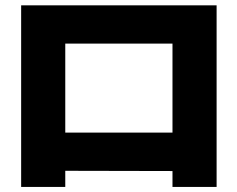

<svg xmlns="http://www.w3.org/2000/svg" viewBox="-20 -703 904 731"><path d="M60.5 -682.6H804.7V8.8H636.7V-51.8L228.5 -52.7V8.8H60.5ZM636.7 -198.2V-537.1H228.5V-198.2Z"/></svg>

Font: Pretendard GOV Black
Style: Regular
Weight: 900
Designer: Base glyphs from Inter by Rasmus Andersson; Hangeul glyphs from Noto Sans CJK(Source Han Sans) by Jang Soo-young and Kan
Foundry: Kil Hyung-jin
Version: Version 1.309